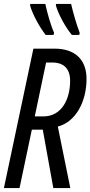

<svg xmlns="http://www.w3.org/2000/svg" viewBox="-20 -963 463 983"><path d="M348 -784H386L388 -795C370 -843 356 -892 344 -943H267L266 -935C279 -890 314 -825 348 -784ZM214 -784H254L257 -795C239 -835 222 -897 212 -943H135L134 -935C146 -891 183 -823 214 -784ZM0 0H80L143 -299H199L253 0H340L276 -315C366 -338 423 -440 423 -559C423 -657 365 -714 259 -714H151ZM202 -367H158L216 -643H247C307 -643 339 -611 339 -549C339 -457 297 -367 202 -367Z"/></svg>

Font: Noto Sans ExtraCondensed
Style: Italic
Weight: 400
Width: 2
Italic angle: -12°
Designer: Monotype Design Team
Foundry: Monotype Imaging Inc.
Version: Version 2.013